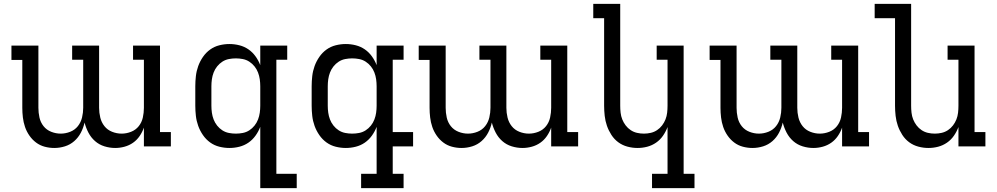

<svg xmlns="http://www.w3.org/2000/svg" viewBox="-20 -755 5140 990"><path d="M260 8Q235 8 210.5 1.5Q186 -5 166 -20Q146 -35 131.5 -56Q117 -77 109 -100.5Q101 -124 98 -149Q95 -174 95 -199V-446H39V-520H178V-199Q178 -174 183.5 -149Q189 -124 204.5 -104.5Q220 -85 244 -75.5Q268 -66 293 -66Q318 -66 342 -75.5Q366 -85 381.5 -104.5Q397 -124 403 -149Q409 -174 409 -199V-447H352V-520H491V-199Q491 -174 497 -149Q503 -124 518.5 -104.5Q534 -85 558 -75.5Q582 -66 607 -66Q632 -66 656 -75.5Q680 -85 695.5 -104.5Q711 -124 716.5 -149Q722 -174 722 -199V-447H666V-520H805V-74H861V0H722V-97Q714 -74 700 -53.5Q686 -33 666 -19Q646 -5 622 1.5Q598 8 574 8Q546 8 518.5 -0.5Q491 -9 470 -27.5Q449 -46 436 -71Q423 -96 416 -123Q410 -96 397 -71Q384 -46 363 -27.5Q342 -9 315 -0.5Q288 8 260 8Z M1196 -66Q1214 -66 1232 -69.5Q1250 -73 1265.5 -83Q1281 -93 1292.5 -107.5Q1304 -122 1310.5 -139Q1317 -156 1319.5 -174Q1322 -192 1322 -210V-310Q1322 -328 1319.5 -346Q1317 -364 1310.5 -381Q1304 -398 1292.5 -412.5Q1281 -427 1265.5 -437Q1250 -447 1232 -450.5Q1214 -454 1196 -454Q1178 -454 1160 -450.5Q1142 -447 1126.5 -437Q1111 -427 1099.5 -412.5Q1088 -398 1081.5 -381Q1075 -364 1072.5 -346Q1070 -328 1070 -310V-210Q1070 -192 1072.5 -174Q1075 -156 1081.5 -139Q1088 -122 1099.5 -107.5Q1111 -93 1126.5 -83Q1142 -73 1160 -69.5Q1178 -66 1196 -66ZM1322 215V-101Q1313 -77 1297.5 -55.5Q1282 -34 1261 -19.5Q1240 -5 1214.5 1.5Q1189 8 1163 8Q1137 8 1111 1.5Q1085 -5 1063.5 -20.5Q1042 -36 1026.5 -58.5Q1011 -81 1002 -106Q993 -131 990 -157.5Q987 -184 987 -210V-310Q987 -336 990 -362.5Q993 -389 1002 -414Q1011 -439 1026.5 -461.5Q1042 -484 1063.5 -499.5Q1085 -515 1111 -521.5Q1137 -528 1163 -528Q1189 -528 1214.5 -521.5Q1240 -515 1261 -500.5Q1282 -486 1297.5 -464.5Q1313 -443 1322 -419V-520H1461V-447H1405V141H1510V215Z M1796 -66Q1814 -66 1832 -69.5Q1850 -73 1865.5 -83Q1881 -93 1892.5 -107.5Q1904 -122 1910.5 -139Q1917 -156 1919.5 -174Q1922 -192 1922 -210V-310Q1922 -328 1919.5 -346Q1917 -364 1910.5 -381Q1904 -398 1892.5 -412.5Q1881 -427 1865.5 -437Q1850 -447 1832 -450.5Q1814 -454 1796 -454Q1778 -454 1760 -450.5Q1742 -447 1726.5 -437Q1711 -427 1699.5 -412.5Q1688 -398 1681.5 -381Q1675 -364 1672.5 -346Q1670 -328 1670 -310V-210Q1670 -192 1672.5 -174Q1675 -156 1681.5 -139Q1688 -122 1699.5 -107.5Q1711 -93 1726.5 -83Q1742 -73 1760 -69.5Q1778 -66 1796 -66ZM2061 215H1842V141H1922V-101Q1913 -77 1897.5 -55.5Q1882 -34 1861 -19.5Q1840 -5 1814.5 1.5Q1789 8 1763 8Q1737 8 1711 1.5Q1685 -5 1663.5 -20.5Q1642 -36 1626.5 -58.5Q1611 -81 1602 -106Q1593 -131 1590 -157.5Q1587 -184 1587 -210V-310Q1587 -336 1590 -362.5Q1593 -389 1602 -414Q1611 -439 1626.5 -461.5Q1642 -484 1663.5 -499.5Q1685 -515 1711 -521.5Q1737 -528 1763 -528Q1789 -528 1814.5 -521.5Q1840 -515 1861 -500.5Q1882 -486 1897.5 -464.5Q1913 -443 1922 -419V-520H2061V-447H2005V-74H2110V0H2005V141H2061Z M2360 8Q2335 8 2310.5 1.5Q2286 -5 2266 -20Q2246 -35 2231.5 -56Q2217 -77 2209 -100.5Q2201 -124 2198 -149Q2195 -174 2195 -199V-446H2139V-520H2278V-199Q2278 -174 2283.5 -149Q2289 -124 2304.5 -104.5Q2320 -85 2344 -75.5Q2368 -66 2393 -66Q2418 -66 2442 -75.5Q2466 -85 2481.5 -104.5Q2497 -124 2503 -149Q2509 -174 2509 -199V-447H2452V-520H2591V-199Q2591 -174 2597 -149Q2603 -124 2618.5 -104.5Q2634 -85 2658 -75.5Q2682 -66 2707 -66Q2732 -66 2756 -75.5Q2780 -85 2795.5 -104.5Q2811 -124 2816.5 -149Q2822 -174 2822 -199V-447H2766V-520H2905V-74H2961V0H2822V-97Q2814 -74 2800 -53.5Q2786 -33 2766 -19Q2746 -5 2722 1.5Q2698 8 2674 8Q2646 8 2618.5 -0.5Q2591 -9 2570 -27.5Q2549 -46 2536 -71Q2523 -96 2516 -123Q2510 -96 2497 -71Q2484 -46 2463 -27.5Q2442 -9 2415 -0.5Q2388 8 2360 8Z M3561 215H3342V141H3422V-100Q3413 -76 3398.5 -55Q3384 -34 3363 -19.5Q3342 -5 3317.5 1.5Q3293 8 3267 8Q3241 8 3215 1Q3189 -6 3168 -21.5Q3147 -37 3132.5 -59.5Q3118 -82 3109.5 -106.5Q3101 -131 3098 -157.5Q3095 -184 3095 -210V-661H3039V-735H3178V-210Q3178 -192 3180 -174Q3182 -156 3188.5 -139.5Q3195 -123 3206 -108.5Q3217 -94 3232 -84Q3247 -74 3264.5 -70Q3282 -66 3300 -66Q3318 -66 3335.5 -70Q3353 -74 3368 -84Q3383 -94 3394 -108.5Q3405 -123 3411.5 -139.5Q3418 -156 3420 -174Q3422 -192 3422 -210V-447H3366V-520H3505V141H3561Z M3860 8Q3835 8 3810.5 1.5Q3786 -5 3766 -20Q3746 -35 3731.5 -56Q3717 -77 3709 -100.5Q3701 -124 3698 -149Q3695 -174 3695 -199V-446H3639V-520H3778V-199Q3778 -174 3783.5 -149Q3789 -124 3804.5 -104.5Q3820 -85 3844 -75.5Q3868 -66 3893 -66Q3918 -66 3942 -75.5Q3966 -85 3981.5 -104.5Q3997 -124 4003 -149Q4009 -174 4009 -199V-447H3952V-520H4091V-199Q4091 -174 4097 -149Q4103 -124 4118.5 -104.5Q4134 -85 4158 -75.5Q4182 -66 4207 -66Q4232 -66 4256 -75.5Q4280 -85 4295.5 -104.5Q4311 -124 4316.5 -149Q4322 -174 4322 -199V-447H4266V-520H4405V-74H4461V0H4322V-97Q4314 -74 4300 -53.5Q4286 -33 4266 -19Q4246 -5 4222 1.5Q4198 8 4174 8Q4146 8 4118.5 -0.5Q4091 -9 4070 -27.5Q4049 -46 4036 -71Q4023 -96 4016 -123Q4010 -96 3997 -71Q3984 -46 3963 -27.5Q3942 -9 3915 -0.5Q3888 8 3860 8Z M4767 8Q4741 8 4715 1Q4689 -6 4668 -21.5Q4647 -37 4632.5 -59.5Q4618 -82 4609.5 -106.5Q4601 -131 4598 -157.5Q4595 -184 4595 -210V-661H4490V-735H4678V-210Q4678 -192 4680 -174Q4682 -156 4688.5 -139.5Q4695 -123 4706 -108.5Q4717 -94 4732 -84Q4747 -74 4764.5 -70Q4782 -66 4800 -66Q4818 -66 4835.5 -70Q4853 -74 4868 -84Q4883 -94 4894 -108.5Q4905 -123 4911.5 -139.5Q4918 -156 4920 -174Q4922 -192 4922 -210V-447H4866V-520H5005V-74H5061V0H4922V-100Q4913 -76 4898.5 -55Q4884 -34 4863 -19.5Q4842 -5 4817.5 1.5Q4793 8 4767 8Z"/></svg>

Font: Iosevka Etoile
Style: Regular
Weight: 400
Designer: Belleve Invis
Foundry: Belleve Invis
Version: Version 33.2.4